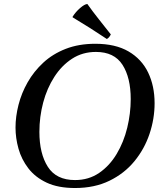

<svg xmlns="http://www.w3.org/2000/svg" viewBox="-20 -931 828 965"><path d="M757 -412Q757 -334 731.5 -258Q706 -182 655.5 -120.5Q605 -59 530 -22.5Q455 14 357 14Q272 14 214.5 -13Q157 -40 122.5 -85Q88 -130 73 -183.5Q58 -237 58 -290Q58 -345 73 -404Q88 -463 119 -517.5Q150 -572 197.5 -616Q245 -660 310.5 -685.5Q376 -711 459 -711Q560 -711 626 -672.5Q692 -634 724.5 -566.5Q757 -499 757 -412ZM637 -433Q637 -541 595.5 -605.5Q554 -670 462 -670Q395 -670 342.5 -636Q290 -602 253 -544.5Q216 -487 197 -415.5Q178 -344 178 -268Q178 -159 220.5 -92.5Q263 -26 357 -26Q426 -26 478.5 -62Q531 -98 566.5 -157.5Q602 -217 619.5 -289Q637 -361 637 -433ZM345 -844V-847Q360 -871 382.5 -890.5Q405 -910 419 -911Q446 -873 476.5 -834.5Q507 -796 537 -758Q533 -750 528.5 -744.5Q524 -739 517 -735Q475 -763 431 -791Q387 -819 345 -844Z"/></svg>

Font: Tiro Gurmukhi
Style: Italic
Weight: 400
Italic angle: -11°
Designer: Gurmukhi: John Hudson & Fiona Ross, assisted by Paul Hanslow. Latin: John Hudson with Paul Hanslow, assisted by Kaja Soj
Foundry: Tiro Typeworks Ltd.
Version: Version 1.52